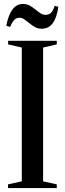

<svg xmlns="http://www.w3.org/2000/svg" viewBox="-20 -949 328 969"><path d="M90 -34V-709L21 -725V-743H266.5V-725L197.5 -709V-34L266.5 -18.5V0H20.5V-18.5ZM190.5 -804Q172 -804 157 -812.2Q142 -820.5 128.8 -831.5Q115.5 -842.5 103.2 -851Q91 -859.5 78 -859.5Q61.5 -859.5 51 -847.5Q40.5 -835.5 31 -813.5L12 -818.5Q20.5 -868.5 41.2 -898.8Q62 -929 97 -929Q115 -929 130 -920.8Q145 -912.5 158.2 -901.5Q171.5 -890.5 183.8 -882.2Q196 -874 209 -874Q225.5 -874 236.2 -883.2Q247 -892.5 256 -919.5L274.5 -914.5Q266.5 -859.5 246 -831.8Q225.5 -804 190.5 -804Z"/></svg>

Font: Merriweather 144pt
Style: Regular
Weight: 400
Version: Version 2.100